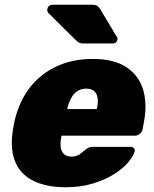

<svg xmlns="http://www.w3.org/2000/svg" viewBox="-20 -778 647 808"><path d="M256 10Q173 10 117.5 -18.5Q62 -47 41 -105Q20 -163 38 -252Q39 -256 40 -262.5Q41 -269 42 -272Q62 -355 108 -412.5Q154 -470 221 -500Q288 -530 370 -530Q462 -530 514.5 -493.5Q567 -457 583.5 -396.5Q600 -336 585 -261L580 -233Q578 -223 568.5 -215Q559 -207 548 -207H239Q239 -207 238.5 -205Q238 -203 238 -201Q233 -177 235.5 -158.5Q238 -140 249.5 -129.5Q261 -119 281 -119Q294 -119 304 -123Q314 -127 322 -133.5Q330 -140 337 -146Q348 -155 354.5 -157.5Q361 -160 372 -160H529Q539 -160 544 -154Q549 -148 546 -139Q541 -121 520 -95.5Q499 -70 461.5 -46Q424 -22 372 -6Q320 10 256 10ZM263 -319H388V-321Q394 -348 390.5 -367Q387 -386 375 -395.5Q363 -405 343 -405Q323 -405 307 -395.5Q291 -386 280.5 -367Q270 -348 263 -321ZM333 -595Q318 -595 311 -599.5Q304 -604 297 -611L182 -725Q178 -731 179 -738Q182 -758 202 -758H369Q381 -758 387.5 -754.5Q394 -751 402 -739L471 -624Q476 -619 474 -611Q470 -595 455 -595Z"/></svg>

Font: Rubik Light ExtraBold
Style: Italic
Weight: 800
Italic angle: -12°
Version: Version 2.104